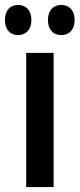

<svg xmlns="http://www.w3.org/2000/svg" viewBox="-46 -757 322 777"><path d="M-26 -676C-26 -636 -4 -615 27 -615C59 -615 81 -637 81 -676C81 -715 59 -737 27 -737C-4 -737 -26 -716 -26 -676ZM148 -676C148 -637 169 -615 202 -615C234 -615 256 -637 256 -676C256 -715 234 -737 202 -737C170 -737 148 -716 148 -676ZM171 0V-543H60V0Z"/></svg>

Font: Noto Sans Georgian ExtraCondensed SemiBold
Style: Regular
Weight: 600
Width: 2
Designer: Monotype Design Team, Akaki Razmadze
Foundry: Google LLC
Version: Version 2.005